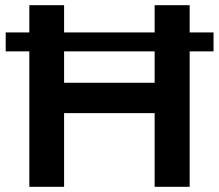

<svg xmlns="http://www.w3.org/2000/svg" viewBox="-20 -720 844 740"><path d="M803 -595V-522H711V0H576V-284H227V0H93V-522H2V-595H93V-700H227V-595H576V-700H711V-595ZM576 -401V-522H227V-401Z"/></svg>

Font: Gontserrat Medium
Style: Regular
Weight: 500
Designer: Julieta Ulanovsky
Foundry: Julieta Ulanovsky
Version: Version 6.001